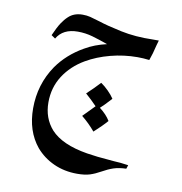

<svg xmlns="http://www.w3.org/2000/svg" viewBox="-73 -362 725 766"><g transform="rotate(10 289.0 21.5)"><path d="M512 -223Q504 -188 494 -161Q470 -164 446 -164Q391 -164 337.5 -150Q284 -136 241 -111Q188 -80 157.5 -32.5Q127 15 127 75Q127 139 166 183Q211 232 314 249Q358 256 402 259L424 261Q451 262 484 267L479 282Q449 283 428 290Q407 297 384 310Q361 323 340.5 329.5Q320 336 289 336Q237 336 194 316.5Q151 297 121 262Q71 201 71 109Q71 12 124 -66Q164 -123 229 -160Q268 -183 317 -194Q284 -206 254.5 -214.5Q225 -223 194 -223Q134 -223 109 -180L93 -191Q108 -225 119.5 -242.5Q131 -260 144 -272Q166 -293 201 -293Q218 -293 232 -289.5Q246 -286 272 -278Q305 -267 364 -254.5Q423 -242 494 -244H518ZM376 107Q357 129 324 159Q300 130 269 105L315 58Q295 37 269 14Q297 -12 321 -38Q336 -28 351.5 -12.5Q367 3 376 17Q346 50 333 61Q362 83 376 107Z"/></g></svg>

Font: Mirza
Style: Regular
Weight: 400
Designer: Arabic design by Kourosh Beigpour, Latin design by Eduardo Tunni, engineering by Lasse Fister
Version: Version 1.0010g